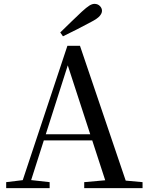

<svg xmlns="http://www.w3.org/2000/svg" viewBox="-20 -974 766 994"><path d="M292 -806Q321 -834 349 -861.5Q377 -889 403 -913Q428 -936 442.5 -945Q457 -954 469 -954Q486 -954 497 -943Q508 -932 508 -918Q508 -905 496 -891Q484 -877 451 -860Q416 -841 379.5 -822.5Q343 -804 306 -786ZM12 0V-31L111 -43H129L237 -31V0ZM84 0 329 -737H394L644 0H538L320 -669H341L337 -655L128 0ZM193 -247 197 -279H505L510 -247ZM416 0V-31L550 -43H586L718 -31V0Z"/></svg>

Font: Noto Serif KR ExtraLight Medium
Style: Regular
Weight: 500
Version: Version 2.002-H1;hotconv 1.1.0;makeotfexe 2.6.0